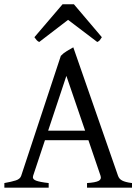

<svg xmlns="http://www.w3.org/2000/svg" viewBox="-20 -860 635 880"><path d="M370.1 -261.2 284.2 -512.2 200.7 -261.2ZM186 -217.3 131.8 -54.2Q127 -39.1 145 -32.2Q163.1 -25.4 203.1 -21V0H0V-21Q33.2 -26.9 52.7 -33.2Q72.3 -39.6 77.1 -54.2L258.8 -604Q270 -616.2 286.6 -626.2Q303.2 -636.2 315.9 -643.1L521 -54.2Q523.4 -47.4 527.8 -42Q532.2 -36.6 539.6 -32.7Q546.9 -28.8 558.1 -25.9Q569.3 -22.9 585 -21V0H378.9V-21Q417 -23.4 431.6 -30.8Q446.3 -38.1 440.9 -54.2L385.3 -217.3ZM446.8 -689.5Q440.9 -680.2 437.5 -675.8Q434.1 -671.4 425.8 -667.5L292 -769L159.7 -667.5Q155.8 -669.4 153.1 -671.4Q150.4 -673.3 148.2 -675.8Q146 -678.2 143.6 -681.6Q141.1 -685.1 137.7 -689.5L266.6 -840.3H318.8Z"/></svg>

Font: Gentium Plus Eur
Style: Regular
Weight: 400
Designer: J. Victor Gaultney, Annie Olsen, Iska Routamaa, Becca Hirsbrunner
Foundry: SIL International
Version: Version 5.000